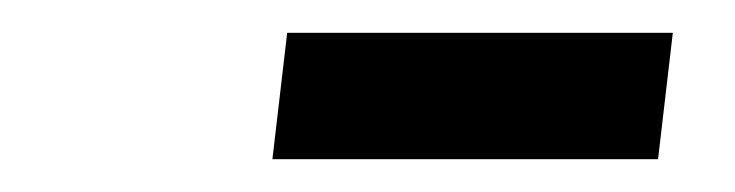

<svg xmlns="http://www.w3.org/2000/svg" viewBox="-20 -576 448 117"><path d="M155 -556H390L381 -479H146Z"/></svg>

Font: Josefin Sans Thin
Style: Bold Italic
Weight: 700
Italic angle: -7°
Version: Version 2.000